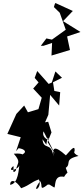

<svg xmlns="http://www.w3.org/2000/svg" viewBox="-20 -1186 556 1279"><path d="M270 -881 327 -900 323 -816 446 -853 427 -943 516 -973 400 -1045 465 -1113 349 -1166 345 -1159 339 -1139 378 -1101 418 -988 326 -922 289 -930 252 -881ZM104 -199C150 -192 164 -170 118 -152C139 -148 141 -168 72 -162C124 -101 95 -106 85 -49C56 -19 77 -75 68 -79C19 -35 106 -56 109 -86C105 -65 103 40 47 45C49 5 85 13 121 68C187 43 181 30 239 9C267 67 180 112 247 21C268 46 236 93 299 43C333 49 279 28 341 63C353 63 334 -24 407 -8C434 -54 435 -14 418 -68C458 -95 402 -124 503 -147C455 -170 483 -182 477 -180C479 -214 468 -208 419 -151C340 -221 328 -202 336 -144C321 -246 271 -181 263 -258C304 -207 279 -212 299 -269C318 -240 254 -267 270 -311L347 -159L297 -240L323 -304L301 -375L280 -371L302 -421L314 -554L374 -483L381 -572L342 -580L333 -638L393 -668L349 -710L325 -636L304 -627L228 -713L211 -667L237 -637L201 -596L258 -535L236 -459L166 -438L141 -483L89 -427L29 -294L118 -272L87 -179Z"/></svg>

Font: Hussar Lance
Style: Italic
Weight: 700
Foundry: Cannot Into Space Fonts, PlusOne Fonts
Version: Version 2.27